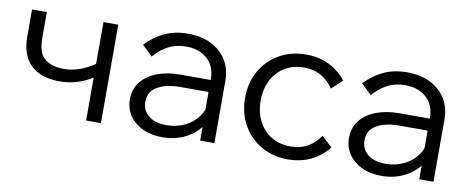

<svg xmlns="http://www.w3.org/2000/svg" viewBox="-52 -718 2307 945"><g transform="rotate(10 1101.5 -246.0)"><path d="M242 -167Q147 -167 97 -215.5Q47 -264 47 -356V-492H121V-364Q121 -288 155.5 -259.5Q190 -231 253 -231Q329 -231 409 -286L435 -237Q407 -214 375.5 -198.5Q344 -183 310.5 -175Q277 -167 242 -167ZM404 0V-492H478V0Z M1045 0H974V-96L973 -124V-308Q973 -370 933 -407Q893 -444 825 -444Q776 -444 736.5 -423Q697 -402 667 -366L615 -416Q656 -460 707.5 -484Q759 -508 825 -508Q891 -508 940.5 -483.5Q990 -459 1017.5 -415Q1045 -371 1045 -311ZM786 16Q730 16 687.5 -4.5Q645 -25 621.5 -60Q598 -95 598 -140Q598 -192 627 -228.5Q656 -265 706.5 -284Q757 -303 821 -303H983V-243H831Q764 -243 719.5 -218.5Q675 -194 675 -142Q675 -98 708 -72Q741 -46 795 -46Q847 -46 889 -66.5Q931 -87 956.5 -124Q982 -161 985 -209L1015 -192Q1015 -132 985.5 -85Q956 -38 904 -11Q852 16 786 16Z M1563 -128 1616 -79Q1582 -35 1530.5 -9.5Q1479 16 1414 16Q1339 16 1280.5 -18Q1222 -52 1188.5 -111Q1155 -170 1155 -246Q1155 -322 1188.5 -381Q1222 -440 1281 -474Q1340 -508 1415 -508Q1480 -508 1531 -482.5Q1582 -457 1616 -413L1563 -364Q1539 -400 1503 -421.5Q1467 -443 1415 -443Q1361 -443 1320 -418Q1279 -393 1256 -348.5Q1233 -304 1233 -246Q1233 -188 1256 -143.5Q1279 -99 1320 -74Q1361 -49 1415 -49Q1467 -49 1503 -70.5Q1539 -92 1563 -128Z M2140 0H2069V-96L2068 -124V-308Q2068 -370 2028 -407Q1988 -444 1920 -444Q1871 -444 1831.5 -423Q1792 -402 1762 -366L1710 -416Q1751 -460 1802.5 -484Q1854 -508 1920 -508Q1986 -508 2035.5 -483.5Q2085 -459 2112.5 -415Q2140 -371 2140 -311ZM1881 16Q1825 16 1782.5 -4.5Q1740 -25 1716.5 -60Q1693 -95 1693 -140Q1693 -192 1722 -228.5Q1751 -265 1801.5 -284Q1852 -303 1916 -303H2078V-243H1926Q1859 -243 1814.5 -218.5Q1770 -194 1770 -142Q1770 -98 1803 -72Q1836 -46 1890 -46Q1942 -46 1984 -66.5Q2026 -87 2051.5 -124Q2077 -161 2080 -209L2110 -192Q2110 -132 2080.5 -85Q2051 -38 1999 -11Q1947 16 1881 16Z"/></g></svg>

Font: Wix Madefor Display
Style: Regular
Weight: 400
Designer: Dalton Maag Ltd
Foundry: Dalton Maag Ltd
Version: Version 3.100